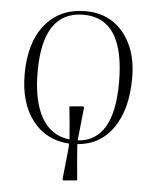

<svg xmlns="http://www.w3.org/2000/svg" viewBox="-50 -564 616 770"><g transform="rotate(5 257.5 -179.0)"><path d="M234 163 230 159Q234 121 236.5 97.5Q239 74 241 55.5Q243 37 244 14Q150 8 96 -62.5Q42 -133 42 -248Q42 -376 101.5 -448.5Q161 -521 264 -521Q328 -521 374.5 -490Q421 -459 447 -403Q473 -347 473 -270Q473 -145 421 -69.5Q369 6 277 13Q279 45 281.5 75Q284 105 289 158ZM277 -2Q422 -11 422 -248Q422 -506 257 -506Q93 -506 93 -263Q93 -144 131.5 -77.5Q170 -11 244 -3Q241 -41 238.5 -70Q236 -99 232 -135L287 -140L291 -136Q287 -102 284 -69Q281 -36 277 -2Z"/></g></svg>

Font: Literata 72pt ExtraLight
Style: Regular
Weight: 200
Designer: Latin by Veronika Burian and Jose Scaglione. Greek by Irene Vlachou. Cyrillic by Vera Evstafieva.
Foundry: TypeTogether
Version: Version 3.002